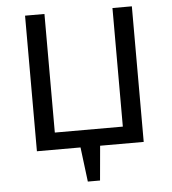

<svg xmlns="http://www.w3.org/2000/svg" viewBox="-57 -714 835 934"><g transform="rotate(-5 361.0 -246.5)"><path d="M194.8 -662.1V-83H526.9V-662.1H621.6V0H408.7L393.6 168.5H334L313 0H100.1V-662.1Z"/></g></svg>

Font: PT Astra Sans
Style: Regular
Weight: 400
Designer: A.Korolkova, I. Chaeva
Foundry: ParaType Ltd
Version: Version 1.001; ttfautohint (v1.6)